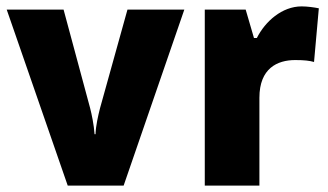

<svg xmlns="http://www.w3.org/2000/svg" viewBox="-20 -581 1028 601"><path d="M192 0H367L557 -551H379L293 -242C287 -218 280 -188 279 -161H276C274 -190 267 -224 262 -243L179 -551H1Z M924 -561C863 -561 810 -514 784 -462H775L749 -551H621V0H792V-275C792 -367 848 -393 904 -393C933 -393 949 -391 963 -387L978 -555C963 -558 942 -561 924 -561Z"/></svg>

Font: Noto Sans Bengali SemiCondensed ExtraBold
Style: Regular
Weight: 800
Width: 4
Designer: Joana Ranito - Universal Thirst; Jelle Bosma - Monotype Design Team
Foundry: Universal Thirst ehf.
Version: Version 3.000